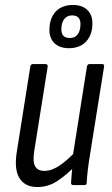

<svg xmlns="http://www.w3.org/2000/svg" viewBox="-20 -745 449 773"><path d="M130 8Q81 8 58.5 -27.5Q36 -63 48 -136L102 -477Q104 -487 112 -487H163Q173 -487 172 -477L118 -138Q111 -96 121 -76.5Q131 -57 159 -57Q188 -57 220 -78.5Q252 -100 290 -141L284 -78Q247 -40 210.5 -16Q174 8 130 8ZM275 0Q266 0 266 -9Q267 -29 269.5 -54.5Q272 -80 274 -98L273 -116L330 -477Q332 -487 340 -487H391Q401 -487 399 -477L342 -120Q336 -84 333 -56.5Q330 -29 329 -9Q329 0 320 0ZM257 -551Q221 -551 200 -570.5Q179 -590 179 -624Q179 -671 204 -698Q229 -725 274 -725Q310 -725 331 -705.5Q352 -686 352 -651Q352 -605 327 -578Q302 -551 257 -551ZM261 -592Q282 -592 293 -607Q304 -622 304 -648Q304 -683 270 -683Q250 -683 238.5 -668Q227 -653 227 -627Q227 -592 261 -592Z"/></svg>

Font: Sofia Sans Condensed
Style: Italic
Weight: 400
Italic angle: -9°
Designer: Botio Nikoltchev, Ani Petrova
Foundry: lettersoup
Version: Version 4.101